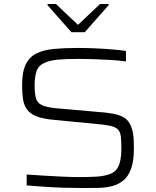

<svg xmlns="http://www.w3.org/2000/svg" viewBox="-20 -937 784 965"><path d="M394 8Q350 8 300 6.5Q250 5 201.5 1.5Q153 -2 114 -5V-60Q156 -57 204 -54Q252 -51 298 -49Q344 -47 376 -47Q434 -47 469 -49.5Q504 -52 532 -62Q557 -71 569 -90Q581 -109 585.5 -134.5Q590 -160 590 -187Q590 -226 587.5 -249.5Q585 -273 573.5 -285.5Q562 -298 536.5 -304Q511 -310 465 -314L257 -334Q198 -339 164.5 -352Q131 -365 115.5 -387Q100 -409 95.5 -439.5Q91 -470 91 -509Q91 -575 109 -612.5Q127 -650 162.5 -668Q198 -686 250.5 -691Q303 -696 370 -696Q414 -696 459.5 -694Q505 -692 545.5 -688.5Q586 -685 613 -681V-628Q581 -633 539.5 -635.5Q498 -638 455.5 -639.5Q413 -641 376 -641Q309 -641 268.5 -637Q228 -633 201 -620Q172 -606 163 -577Q154 -548 154 -510Q154 -468 160.5 -444Q167 -420 190 -409Q213 -398 261 -393L466 -375Q513 -372 548 -365.5Q583 -359 606 -344.5Q629 -330 640 -298Q646 -284 648.5 -267.5Q651 -251 652 -232.5Q653 -214 653 -191Q653 -128 639 -89Q625 -50 599.5 -29.5Q574 -9 541 -1Q508 7 470.5 7.5Q433 8 394 8ZM339 -775 219 -911V-917H261L372 -812L483 -917H526V-911L406 -775Z"/></svg>

Font: Saira Expanded Light
Style: Regular
Weight: 300
Width: 7
Designer: Hector Gatti with collaboration of the Omnibus-Type team
Foundry: Omnibus-Type
Version: Version 1.101